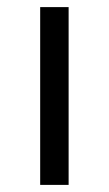

<svg xmlns="http://www.w3.org/2000/svg" viewBox="-20 -520 306 540"><path d="M173 -500V0H93V-500Z"/></svg>

Font: Elaine Sans
Style: Regular
Weight: 400
Designer: Wei Huang
Foundry: Wei Huang
Version: Version 2.001;December 24, 2019;FontCreator 12.0.0.2547 64-b